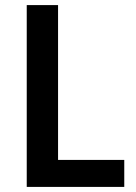

<svg xmlns="http://www.w3.org/2000/svg" viewBox="-20 -734 533 754"><path d="M85 0H468V-106H208V-714H85Z"/></svg>

Font: Noto Sans Kannada SemiCondensed SemiBold
Style: Regular
Weight: 600
Width: 4
Designer: Jelle Bosma - Monotype Design Team
Foundry: Monotype Imaging Inc.
Version: Version 2.005